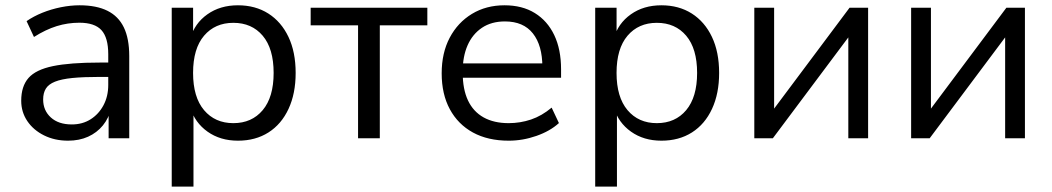

<svg xmlns="http://www.w3.org/2000/svg" viewBox="-20 -515 3917 715"><path d="M233.5 8.9Q183.7 8.9 144.1 -10.8Q104.4 -30.5 81.7 -64.1Q59 -97.8 59 -139.7Q59 -193.7 86.2 -224.7Q113.4 -255.6 177.2 -268.8Q241 -282 350.7 -282H396V-228.6H352.3Q290.9 -228.6 249.9 -224.6Q208.9 -220.5 184.9 -210.9Q160.9 -201.3 150.8 -185.1Q140.7 -168.9 140.7 -144.6Q140.7 -103.7 169.3 -77.6Q197.9 -51.6 247.3 -51.6Q287.2 -51.6 317.5 -70.8Q347.8 -90 365.4 -123.1Q383.1 -156.2 383.1 -198.7V-313.1Q383.1 -374.8 357.9 -402.6Q332.7 -430.4 275.4 -430.4Q232.3 -430.4 191.1 -417.7Q150 -404.9 106.5 -377.3L79 -436.3Q105 -454.3 137.9 -467.6Q170.7 -480.8 206.8 -488.1Q242.8 -495.3 276.2 -495.3Q339.2 -495.3 380.1 -474.9Q421.1 -454.5 441.2 -412.9Q461.3 -371.3 461.3 -306.1V0H384.5V-113H394.1Q385.5 -75.4 363.2 -48Q340.8 -20.7 308 -5.9Q275.1 8.9 233.5 8.9Z M619.5 180V-486.3H699.1V-371.2H688.5Q704.6 -428 752.2 -461.6Q799.7 -495.3 866 -495.3Q931 -495.3 979.3 -464.6Q1027.5 -433.8 1054.2 -377.6Q1081 -321.3 1081 -243.4Q1081 -166.5 1054.5 -109.5Q1028 -52.5 979.8 -21.8Q931.5 8.9 866 8.9Q800.2 8.9 752.9 -24.7Q705.5 -58.4 689 -113.8H700.5V180ZM849 -56.4Q917.7 -56.4 958.3 -104.8Q999 -153.3 999 -243.4Q999 -334 958.3 -382Q917.7 -430 849 -430Q780.8 -430 739.9 -382Q699 -334 699 -243.4Q699 -153.3 739.9 -104.8Q780.8 -56.4 849 -56.4Z M1313.4 0V-420.7H1136.9V-486.3H1571.4V-420.7H1394.4V0Z M1874.3 8.9Q1797.1 8.9 1741.3 -21.5Q1685.6 -52 1655.2 -108.2Q1624.8 -164.4 1624.8 -241.9Q1624.8 -317.9 1654.7 -374.6Q1684.7 -431.3 1737.5 -463.3Q1790.3 -495.3 1858.7 -495.3Q1925 -495.3 1971.8 -466.3Q2018.6 -437.4 2044 -384.3Q2069.4 -331.1 2069.4 -256.7V-225.5H1686.6V-279H2016.4L1999.8 -265.6Q1999.8 -345.8 1964.5 -390.5Q1929.2 -435.2 1860.5 -435.2Q1810 -435.2 1774.7 -411.5Q1739.4 -387.7 1721.2 -346.1Q1703.1 -304.5 1703.1 -249.7V-243.8Q1703.1 -182.9 1722.7 -141.1Q1742.4 -99.3 1780.9 -77.8Q1819.4 -56.4 1874.2 -56.4Q1917.3 -56.4 1957.5 -69.9Q1997.7 -83.5 2034.3 -114.2L2061.4 -56.7Q2028.5 -26.7 1977.6 -8.9Q1926.7 8.9 1874.3 8.9Z M2196.5 180V-486.3H2276.1V-371.2H2265.5Q2281.6 -428 2329.2 -461.6Q2376.7 -495.3 2443 -495.3Q2508 -495.3 2556.3 -464.6Q2604.5 -433.8 2631.2 -377.6Q2658 -321.3 2658 -243.4Q2658 -166.5 2631.5 -109.5Q2605 -52.5 2556.8 -21.8Q2508.5 8.9 2443 8.9Q2377.2 8.9 2329.9 -24.7Q2282.5 -58.4 2266 -113.8H2277.5V180ZM2426 -56.4Q2494.7 -56.4 2535.3 -104.8Q2576 -153.3 2576 -243.4Q2576 -334 2535.3 -382Q2494.7 -430 2426 -430Q2357.8 -430 2316.9 -382Q2276 -334 2276 -243.4Q2276 -153.3 2316.9 -104.8Q2357.8 -56.4 2426 -56.4Z M2789 0V-486.3H2862.8V-77.1H2837.8L3143.8 -486.3H3212.8V0H3139.1V-409.7H3164.5L2858 0Z M3373 0V-486.3H3446.8V-77.1H3421.8L3727.8 -486.3H3796.8V0H3723.1V-409.7H3748.5L3442 0Z"/></svg>

Font: Nunito Sans 12pt ExtraLight
Style: Regular
Weight: 200
Designer: Vernon Adams
Foundry: Vernon Adams
Version: Version 3.101;gftools[0.9.27]